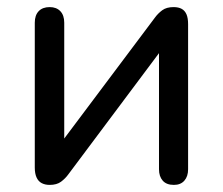

<svg xmlns="http://www.w3.org/2000/svg" viewBox="-20 -514 628 541"><path d="M120 7Q107 7 97.5 2Q88 -3 83 -14Q78 -25 78 -42V-450Q78 -471 89 -482.5Q100 -494 120 -494Q139 -494 150 -482.5Q161 -471 161 -450V-89H135L417 -465Q425 -476 437 -485Q449 -494 469 -494Q483 -494 492 -489Q501 -484 505.5 -473.5Q510 -463 510 -446V-37Q510 -17 499.5 -5Q489 7 470 7Q449 7 438.5 -5Q428 -17 428 -37V-399H454L172 -22Q164 -11 152 -2Q140 7 120 7Z"/></svg>

Font: Nunito Medium
Style: Regular
Weight: 500
Designer: Vernon Adams
Foundry: Vernon Adams
Version: Version 3.601